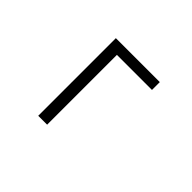

<svg xmlns="http://www.w3.org/2000/svg" viewBox="-141 -1007 1282 1282"><g transform="rotate(45 500.0 -366.5)"><path d="M405 0H321V-733H736V-659H405Z"/></g></svg>

Font: IBM Plex Sans JP
Style: Regular
Weight: 400
Designer: Mike Abbink; Paul van der Laan; Pieter van Rosmalen; Wujin Sim; Yejin Wi; Jinhee Kim; Boomi Park; Yona Kim; Kichan Ma
Foundry: Sandoll Inc.
Version: Version 1.001